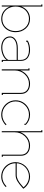

<svg xmlns="http://www.w3.org/2000/svg" viewBox="1222 -1942 728 3213"><g transform="rotate(90 1586.5 -335.0)"><path d="M294.9 -8.8Q385.3 -8.8 442.6 -73.2Q500 -137.7 500 -231.9Q500 -326.2 442.6 -390.6Q385.3 -455.1 294.9 -455.1Q234.9 -455.1 187.5 -425Q140.1 -395 114.5 -344.2Q88.9 -293.5 88.9 -231.9Q88.9 -170.4 114.5 -119.6Q140.1 -68.8 187.5 -38.8Q234.9 -8.8 294.9 -8.8ZM70.8 -661.1H54.2V-679.2H88.9V-328.1Q113.3 -394.5 168 -433.8Q222.7 -473.1 294.9 -473.1Q392.6 -473.1 455.3 -403.3Q518.1 -333.5 518.1 -231.9Q518.1 -165.5 490.2 -110.8Q462.4 -56.2 411.1 -23.7Q359.9 8.8 294.9 8.8Q222.7 8.8 168.2 -31Q113.8 -70.8 88.9 -137.2V0H70.8Z M981.9 -108.9V-250H784.7Q700.7 -250 653.8 -217.8Q606.9 -185.5 606.9 -139.2Q606.9 -79.6 654.5 -44.2Q702.1 -8.8 775.9 -8.8Q838.9 -8.8 899.4 -36.4Q960 -64 981.9 -108.9ZM659.7 -430.2V-436L664.6 -438Q728.5 -473.1 815.9 -473.1Q852.1 -473.1 883.5 -464.8Q915 -456.5 941.4 -439.5Q967.8 -422.4 983.2 -391.8Q998.5 -361.3 998.5 -320.8V-18.1H1016.6V0H981.9V-79.1Q950.2 -36.6 892.1 -13.9Q834 8.8 775.9 8.8Q695.8 8.8 642.3 -31Q588.9 -70.8 588.9 -139.2Q588.9 -194.3 642.1 -231.2Q695.3 -268.1 784.7 -268.1H981.9V-320.8Q981.9 -351.6 971.7 -375.7Q961.4 -399.9 945.3 -414.6Q929.2 -429.2 906.7 -438.5Q884.3 -447.8 862.3 -451.4Q840.3 -455.1 815.9 -455.1Q736.8 -455.1 677.7 -424.8V-407.2H659.7Z M1381.3 -473.1Q1459 -473.1 1505.1 -432.6Q1551.3 -392.1 1551.3 -320.8V-18.1H1569.3V0H1533.2V-320.8Q1533.2 -384.3 1492.2 -419.7Q1451.2 -455.1 1381.3 -455.1Q1290 -455.1 1224.1 -385.5Q1158.2 -315.9 1158.2 -213.9V0H1140.1V-445.8H1123.5V-463.9H1158.2V-311Q1186 -384.8 1246.6 -429Q1307.1 -473.1 1381.3 -473.1Z M1898.9 8.8Q1833.5 8.8 1778.1 -23.4Q1722.7 -55.7 1690.4 -111.1Q1658.2 -166.5 1658.2 -231.9Q1658.2 -297.4 1690.4 -352.8Q1722.7 -408.2 1778.1 -440.7Q1833.5 -473.1 1898.9 -473.1Q1995.6 -473.1 2065.9 -405.8L2067.9 -403.8V-377.9H2051.3V-396Q1987.3 -455.1 1898.9 -455.1Q1806.6 -455.1 1741.5 -389.6Q1676.3 -324.2 1676.3 -231.9Q1676.3 -139.6 1741.5 -74.2Q1806.6 -8.8 1898.9 -8.8Q1946.3 -8.8 1988.5 -27.3Q2030.8 -45.9 2062 -79.1L2075.2 -67.9Q2041.5 -31.7 1995.8 -11.5Q1950.2 8.8 1898.9 8.8Z M2416 -473.1Q2493.7 -473.1 2539.8 -432.6Q2585.9 -392.1 2585.9 -320.8V-18.1H2604V0H2567.9V-320.8Q2567.9 -384.3 2526.9 -419.7Q2485.8 -455.1 2416 -455.1Q2324.7 -455.1 2258.8 -385.5Q2192.9 -315.9 2192.9 -213.9V0H2174.8V-661.1H2158.2V-679.2H2192.9V-313Q2220.7 -385.7 2281.5 -429.4Q2342.3 -473.1 2416 -473.1Z M2692.9 -231.9Q2692.9 -280.8 2712.2 -325.4Q2731.4 -370.1 2763.7 -402.3Q2795.9 -434.6 2840.6 -453.9Q2885.3 -473.1 2933.6 -473.1Q2994.6 -473.1 3047.4 -444.6Q3100.1 -416 3133.8 -367.2L3137.7 -359.9L3131.8 -355Q3125 -349.6 3101.8 -329.1Q3078.6 -308.6 3061.3 -295.4Q3043.9 -282.2 3018.3 -265.6Q2992.7 -249 2965.3 -240.5Q2938 -231.9 2910.6 -231.9H2710.9Q2710.9 -139.6 2776.1 -74.2Q2841.3 -8.8 2933.6 -8.8Q2981 -8.8 3023.2 -27.3Q3065.4 -45.9 3096.7 -79.1L3109.9 -67.9Q3076.2 -31.7 3030.5 -11.5Q2984.9 8.8 2933.6 8.8Q2868.2 8.8 2812.7 -23.4Q2757.3 -55.7 2725.1 -111.1Q2692.9 -166.5 2692.9 -231.9ZM2710.9 -250H2910.6Q2930.7 -250 2951.7 -256.1Q2972.7 -262.2 2988.8 -269.8Q3004.9 -277.3 3025.6 -291.7Q3046.4 -306.2 3057.4 -315.2Q3068.4 -324.2 3087.9 -341.1Q3107.4 -357.9 3113.8 -362.8Q3082 -405.3 3034.9 -430.2Q2987.8 -455.1 2933.6 -455.1Q2876.5 -455.1 2826.9 -428Q2777.3 -400.9 2746.3 -353.8Q2715.3 -306.6 2710.9 -250Z"/></g></svg>

Font: Rawengulk
Style: Light
Weight: 300
Version: Version 0.92